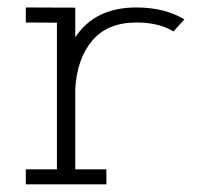

<svg xmlns="http://www.w3.org/2000/svg" viewBox="-20 -496 570 512"><path d="M48.8 -4.4V-44.4H131.8V-435.5L48.8 -436V-476.1L180.7 -475.6V-396.5Q232.9 -476.1 343.8 -476.1Q418.9 -476.1 471.7 -444.3L442.4 -412.1Q404.3 -436 343.8 -436Q266.6 -436 225.8 -387.5Q185.1 -338.9 180.7 -258.8V-44.4H263.7V-4.4Z"/></svg>

Font: AzarMehrMonospaced
Style: SerifRegular
Weight: 1
Designer: Amin Abedi
Version: Version 1.00